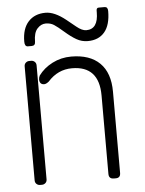

<svg xmlns="http://www.w3.org/2000/svg" viewBox="-51 -729 580 770"><g transform="rotate(-5 239.5 -344.0)"><path d="M248 -502Q323 -502 363 -462.5Q403 -423 403 -347V-20Q403 0 384 0H376Q356 0 356 -20V-336Q356 -455 247 -455Q190 -455 150 -410Q139 -401 131 -401Q113 -401 112 -421Q112 -429 116 -437Q137 -466 172 -484Q207 -502 248 -502ZM79 -499H87Q95 -499 101 -493.5Q107 -488 107 -479V-20Q107 -11 101 -5.5Q95 0 87 0H79Q71 0 65 -5.5Q59 -11 59 -20V-479Q59 -488 65 -493.5Q71 -499 79 -499ZM375 -688H399Q412 -688 412 -671Q412 -615 388 -586.5Q364 -558 320 -558Q296 -558 275 -570Q254 -582 229.5 -603.5Q205 -625 191 -634Q177 -643 158 -643Q139 -643 124 -626.5Q109 -610 109 -574Q109 -558 94 -558H79Q66 -558 66 -578Q66 -630 91.5 -658Q117 -686 161 -686Q197 -686 242 -650Q247 -646 260.5 -635Q274 -624 279 -620Q301 -602 318 -602Q366 -602 366 -670Q366 -673 366 -676Q366 -688 375 -688Z"/></g></svg>

Font: Text Me One
Style: Regular
Weight: 400
Designer: Julia Petretta
Foundry: Julia Petretta
Version: Version 1.003